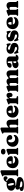

<svg xmlns="http://www.w3.org/2000/svg" viewBox="3552 -4346 1040 8183"><g transform="rotate(-90 4071.5 -255.0)"><path d="M389.5 -74.5Q321 -81.5 291 -86.5Q261 -91.5 253.8 -96Q246.5 -100.5 246.5 -105Q246.5 -109.5 250.5 -113.2Q254.5 -117 263 -120L258 -130Q189.5 -128.5 150.8 -113.8Q112 -99 95.8 -75.8Q79.5 -52.5 79.5 -24.5Q79.5 3.5 95 22.8Q110.5 42 151.5 55Q192.5 68 269.5 77Q331.5 84.5 367 91.2Q402.5 98 417.2 107.2Q432 116.5 432 131.5Q432 147 422.2 157.5Q412.5 168 388 173.2Q363.5 178.5 318 178.5Q239.5 178.5 209.5 155.8Q179.5 133 179.5 93.5Q179.5 83.5 182.2 74.2Q185 65 189 60.5L185.5 45Q91 55.5 56.2 81.2Q21.5 107 21.5 142Q21.5 173 44 196.2Q66.5 219.5 123 232.2Q179.5 245 280.5 245Q445.5 245 531.5 195.5Q617.5 146 617.5 69Q617.5 25 594.8 -3.8Q572 -32.5 522 -49.2Q472 -66 389.5 -74.5ZM378 -444.5 423.5 -441.5Q439.5 -481.5 451 -496Q462.5 -510.5 481.5 -510.5Q500 -510.5 510 -502Q520 -493.5 527.8 -482Q535.5 -470.5 546.8 -462Q558 -453.5 579.5 -453.5Q610.5 -453.5 629.5 -476.8Q648.5 -500 648.5 -538Q648.5 -579.5 624 -601.5Q599.5 -623.5 561 -623.5Q511.5 -623.5 467.8 -590.5Q424 -557.5 396 -488.5ZM574 -315Q574 -366 544.2 -406.5Q514.5 -447 457 -470.5Q399.5 -494 316 -494Q228.5 -494 165.5 -469Q102.5 -444 69 -399Q35.5 -354 35.5 -294.5Q35.5 -244 65.2 -203.2Q95 -162.5 152.8 -139Q210.5 -115.5 293.5 -115.5Q381.5 -115.5 444.2 -140.5Q507 -165.5 540.5 -210.5Q574 -255.5 574 -315ZM279 -435.5Q303.5 -440.5 321 -411.5Q338.5 -382.5 351.5 -316Q364.5 -249.5 359.5 -216Q354.5 -182.5 330 -177.5Q314 -174.5 300.8 -186Q287.5 -197.5 277 -225.2Q266.5 -253 257.5 -297Q249 -341.5 248.2 -371Q247.5 -400.5 255.2 -416.5Q263 -432.5 279 -435.5Z M905 -710V-105Q905 -85 908 -76.8Q911 -68.5 918.5 -65L929.5 -60Q941 -55 946 -47.5Q951 -40 951 -30Q951 -16 942 -8Q933 0 913 0H685Q665 0 656 -8Q647 -16 647 -30Q647 -40 652 -47.5Q657 -55 668.5 -60L679.5 -65Q687 -68.5 690 -76.8Q693 -85 693 -105V-598Q693 -614 688.8 -620.8Q684.5 -627.5 676 -630L665 -633.5Q654.5 -637 649.8 -643.5Q645 -650 645 -660Q645 -672 651.5 -679Q658 -686 676 -693L787 -736Q814 -746.5 829.5 -750.8Q845 -755 857 -755Q881 -755 893 -742.2Q905 -729.5 905 -710Z M1505.5 -304Q1505.5 -269 1486.5 -249.8Q1467.5 -230.5 1432 -230.5H1135.5V-282.5H1269Q1296.5 -282.5 1296.5 -308.5Q1296.5 -371.5 1282 -398.5Q1267.5 -425.5 1243.5 -425.5Q1226 -425.5 1212 -412.5Q1198 -399.5 1189.8 -372.8Q1181.5 -346 1181.5 -305Q1181.5 -214 1222.5 -171.8Q1263.5 -129.5 1334.5 -129.5Q1367.5 -129.5 1394.5 -137Q1421.5 -144.5 1447.5 -167.5Q1462 -180.5 1469.5 -185Q1477 -189.5 1484 -189.5Q1494 -189.5 1498.8 -179.5Q1503.5 -169.5 1503.5 -155Q1503.5 -110.5 1473.2 -71.8Q1443 -33 1389.2 -9.5Q1335.5 14 1264 14Q1187.5 14 1126.5 -16.2Q1065.5 -46.5 1030 -100.8Q994.5 -155 994.5 -227.5Q994.5 -309 1027 -369.5Q1059.5 -430 1121.8 -463.5Q1184 -497 1272 -497Q1349.5 -497 1401.5 -472Q1453.5 -447 1479.5 -403.5Q1505.5 -360 1505.5 -304Z M1817 -452V-105Q1817 -85 1820 -76.8Q1823 -68.5 1830.5 -65L1841.5 -60Q1853 -55 1858 -47.5Q1863 -40 1863 -30Q1863 -16 1854 -8Q1845 0 1825 0H1597Q1577 0 1568 -8Q1559 -16 1559 -30Q1559 -40 1564 -47.5Q1569 -55 1580.5 -60L1591.5 -65Q1599 -68.5 1602 -76.8Q1605 -85 1605 -105V-340Q1605 -356 1600.8 -362.8Q1596.5 -369.5 1588 -372L1577 -375.5Q1566.5 -379 1561.8 -385.5Q1557 -392 1557 -402Q1557 -414 1563.5 -421Q1570 -428 1588 -435L1699 -478Q1726 -488.5 1741.5 -492.8Q1757 -497 1769 -497Q1793 -497 1805 -484.2Q1817 -471.5 1817 -452ZM1700 -541Q1644 -541 1611.5 -567Q1579 -593 1579 -638Q1579 -682.5 1611.5 -708Q1644 -733.5 1700 -733.5Q1756 -733.5 1788.5 -708Q1821 -682.5 1821 -638Q1821 -593 1788.5 -567Q1756 -541 1700 -541Z M2408.5 -342.5Q2408.5 -304.5 2379.8 -278Q2351 -251.5 2303 -251.5Q2256.5 -251.5 2233.2 -276.2Q2210 -301 2210 -339.5V-355.5Q2210 -388 2196.5 -406.8Q2183 -425.5 2161 -425.5Q2143.5 -425.5 2128.2 -412.5Q2113 -399.5 2103.5 -372.8Q2094 -346 2094 -305Q2094 -247 2113.8 -208Q2133.5 -169 2168 -149.2Q2202.5 -129.5 2246.5 -129.5Q2278.5 -129.5 2304.2 -137.2Q2330 -145 2355.5 -167.5Q2370 -180.5 2377.5 -185Q2385 -189.5 2392 -189.5Q2402 -189.5 2406.8 -179.5Q2411.5 -169.5 2411.5 -155Q2411.5 -110.5 2381.8 -71.8Q2352 -33 2299 -9.5Q2246 14 2176 14Q2099.5 14 2038.8 -16.2Q1978 -46.5 1942.5 -100.8Q1907 -155 1907 -227.5Q1907 -305 1941.2 -366Q1975.5 -427 2038.2 -462Q2101 -497 2186.5 -497Q2255 -497 2304.8 -476.2Q2354.5 -455.5 2381.5 -420.5Q2408.5 -385.5 2408.5 -342.5Z M2708.5 -330 2678.5 -362 2693.5 -376Q2764 -443.5 2816 -470.2Q2868 -497 2911.5 -497Q2978.5 -497 3019.5 -452.8Q3060.5 -408.5 3060.5 -337V-105Q3060.5 -85 3063.5 -76.8Q3066.5 -68.5 3074 -65L3085 -60Q3096.5 -55 3101.5 -47.5Q3106.5 -40 3106.5 -30Q3106.5 -16 3097.5 -8Q3088.5 0 3068.5 0H2847Q2808.5 0 2808.5 -32Q2808.5 -50 2825 -59.5L2835 -65Q2842.5 -69 2845.5 -77Q2848.5 -85 2848.5 -105V-307Q2848.5 -339 2833.8 -355Q2819 -371 2792.5 -371Q2776 -371 2758 -364.5Q2740 -358 2726 -345.5ZM2726.5 -710V-105Q2726.5 -85 2729.5 -77Q2732.5 -69 2740 -65L2750 -59.5Q2766.5 -50 2766.5 -32Q2766.5 0 2728 0H2506.5Q2486.5 0 2477.5 -8Q2468.5 -16 2468.5 -30Q2468.5 -40 2473.5 -47.5Q2478.5 -55 2490 -60L2501 -65Q2508.5 -68.5 2511.5 -76.8Q2514.5 -85 2514.5 -105V-598Q2514.5 -614 2510.2 -620.8Q2506 -627.5 2497.5 -630L2486.5 -633.5Q2476 -637 2471.2 -643.5Q2466.5 -650 2466.5 -660Q2466.5 -672 2473 -679Q2479.5 -686 2497.5 -693L2608.5 -736Q2634 -746 2649.8 -750.5Q2665.5 -755 2680.5 -755Q2703 -755 2714.8 -742.2Q2726.5 -729.5 2726.5 -710Z M3661 -304Q3661 -269 3642 -249.8Q3623 -230.5 3587.5 -230.5H3291V-282.5H3424.5Q3452 -282.5 3452 -308.5Q3452 -371.5 3437.5 -398.5Q3423 -425.5 3399 -425.5Q3381.5 -425.5 3367.5 -412.5Q3353.5 -399.5 3345.2 -372.8Q3337 -346 3337 -305Q3337 -214 3378 -171.8Q3419 -129.5 3490 -129.5Q3523 -129.5 3550 -137Q3577 -144.5 3603 -167.5Q3617.5 -180.5 3625 -185Q3632.5 -189.5 3639.5 -189.5Q3649.5 -189.5 3654.2 -179.5Q3659 -169.5 3659 -155Q3659 -110.5 3628.8 -71.8Q3598.5 -33 3544.8 -9.5Q3491 14 3419.5 14Q3343 14 3282 -16.2Q3221 -46.5 3185.5 -100.8Q3150 -155 3150 -227.5Q3150 -309 3182.5 -369.5Q3215 -430 3277.2 -463.5Q3339.5 -497 3427.5 -497Q3505 -497 3557 -472Q3609 -447 3635 -403.5Q3661 -360 3661 -304Z M3953 -273Q3953 -349.5 3973 -399.2Q3993 -449 4026.2 -473Q4059.5 -497 4099 -497Q4152 -497 4180.2 -465.2Q4208.5 -433.5 4208.5 -369.5Q4208.5 -304 4182.2 -273Q4156 -242 4114 -242Q4071.5 -242 4050.2 -263.8Q4029 -285.5 4029 -324V-345Q4028.5 -358 4023.2 -364.8Q4018 -371.5 4007 -371.5Q3997 -371.5 3989.2 -362.8Q3981.5 -354 3977 -334.2Q3972.5 -314.5 3972.5 -281ZM3958.5 -452 3972.5 -347.5V-105Q3972.5 -87.5 3977.5 -80.2Q3982.5 -73 4000.5 -69.5L4038.5 -62Q4053.5 -59 4060.5 -51.5Q4067.5 -44 4067.5 -30.5Q4067.5 -16 4057.8 -8Q4048 0 4029 0H3752.5Q3732.5 0 3723.5 -8Q3714.5 -16 3714.5 -30Q3714.5 -40 3719.5 -47.5Q3724.5 -55 3736 -60L3747 -65Q3754.5 -68.5 3757.5 -76.8Q3760.5 -85 3760.5 -105V-338Q3760.5 -354 3756.2 -360.8Q3752 -367.5 3743.5 -370L3732.5 -373.5Q3722 -377 3717.2 -383.5Q3712.5 -390 3712.5 -400Q3712.5 -412 3719.2 -419.2Q3726 -426.5 3743.5 -433L3851 -475Q3886.5 -489 3902 -493Q3917.5 -497 3926 -497Q3940 -497 3947.5 -486.8Q3955 -476.5 3958.5 -452Z M4507.5 -452V-105Q4507.5 -85 4510.5 -77Q4513.5 -69 4521 -65L4531 -59.5Q4547.5 -50 4547.5 -32Q4547.5 0 4509 0H4287.5Q4267.5 0 4258.5 -8Q4249.5 -16 4249.5 -30Q4249.5 -40 4254.5 -47.5Q4259.5 -55 4271 -60L4282 -65Q4289.5 -68.5 4292.5 -76.8Q4295.5 -85 4295.5 -105V-340Q4295.5 -356 4291.2 -362.8Q4287 -369.5 4278.5 -372L4267.5 -375.5Q4257 -379 4252.2 -385.5Q4247.5 -392 4247.5 -402Q4247.5 -414 4254 -421Q4260.5 -428 4278.5 -435L4389.5 -478Q4415 -488 4430.8 -492.5Q4446.5 -497 4461.5 -497Q4484 -497 4495.8 -484.2Q4507.5 -471.5 4507.5 -452ZM4489.5 -330 4459.5 -362 4474.5 -376Q4545 -443.5 4595.8 -470.2Q4646.5 -497 4690 -497Q4757 -497 4796.8 -452.8Q4836.5 -408.5 4836.5 -337V-105Q4836.5 -85 4839.5 -77Q4842.5 -69 4850 -65L4860 -59.5Q4876.5 -50 4876.5 -32Q4876.5 0 4838 0H4623Q4584.5 0 4584.5 -32Q4584.5 -50 4601 -59.5L4611 -65Q4618.5 -69 4621.5 -77Q4624.5 -85 4624.5 -105V-307Q4624.5 -339 4611 -355Q4597.5 -371 4571 -371Q4554.5 -371 4537.8 -364.5Q4521 -358 4507 -345.5ZM4818.5 -330 4788.5 -362 4803.5 -376Q4874 -443.5 4924.8 -470.2Q4975.5 -497 5019 -497Q5086 -497 5125.8 -452.8Q5165.5 -408.5 5165.5 -337V-105Q5165.5 -85 5168.5 -76.8Q5171.5 -68.5 5179 -65L5190 -60Q5201.5 -55 5206.5 -47.5Q5211.5 -40 5211.5 -30Q5211.5 -16 5202.5 -8Q5193.5 0 5173.5 0H4952Q4913.5 0 4913.5 -32Q4913.5 -50 4930 -59.5L4940 -65Q4947.5 -69 4950.5 -77Q4953.5 -85 4953.5 -105V-307Q4953.5 -339 4940 -355Q4926.5 -371 4900 -371Q4883.5 -371 4866.8 -364.5Q4850 -358 4836 -345.5Z M5563.5 -68.5V-80L5547.5 -80.5V-403.5Q5547.5 -422.5 5537.2 -434Q5527 -445.5 5509.5 -445.5Q5496.5 -445.5 5486.8 -439.2Q5477 -433 5477 -422.5V-368Q5477 -326 5448.2 -303Q5419.5 -280 5366 -280Q5320.5 -280 5298.2 -299.2Q5276 -318.5 5276 -353Q5276 -386 5306 -419Q5336 -452 5396.2 -474Q5456.5 -496 5548 -496Q5654 -496 5705.5 -457.2Q5757 -418.5 5757 -351.5V-112.5Q5757 -103 5761.8 -96.8Q5766.5 -90.5 5776.5 -90.5Q5785 -90.5 5790.2 -95Q5795.5 -99.5 5800 -104Q5803.5 -107.5 5807.2 -110Q5811 -112.5 5816 -112.5Q5824.5 -112.5 5828.2 -106.2Q5832 -100 5832 -90.5Q5832 -68.5 5816 -44.2Q5800 -20 5768.2 -3Q5736.5 14 5689.5 14Q5634 14 5598.8 -9.5Q5563.5 -33 5563.5 -68.5ZM5258 -106.5Q5258 -175 5320 -214.8Q5382 -254.5 5494 -254.5Q5523.5 -254.5 5545.5 -250.5Q5567.5 -246.5 5581.5 -239L5564.5 -195.5Q5554 -201.5 5544.8 -204Q5535.5 -206.5 5524.5 -206.5Q5500 -206.5 5485.8 -190.2Q5471.5 -174 5471.5 -143.5Q5471.5 -111.5 5485.5 -94.8Q5499.5 -78 5522.5 -78Q5537 -78 5549.8 -84.8Q5562.5 -91.5 5569 -100.5L5581 -60.5Q5557 -25 5511.2 -5.5Q5465.5 14 5413.5 14Q5343.5 14 5300.8 -20.5Q5258 -55 5258 -106.5Z M6098.5 -433.5Q6069 -433.5 6054.8 -421Q6040.5 -408.5 6040.5 -391Q6040.5 -380.5 6044.5 -371.2Q6048.5 -362 6063 -354.5Q6077.5 -347 6109 -341.5Q6202 -326 6250.5 -300.2Q6299 -274.5 6316.8 -239.5Q6334.5 -204.5 6334.5 -160Q6334.5 -78.5 6277.8 -32.2Q6221 14 6110 14Q6072 14 6049.2 8Q6026.5 2 6012.8 -4Q5999 -10 5988 -10Q5976 -10 5968 -4Q5960 2 5952 8Q5944 14 5931.5 14Q5919 14 5912.8 6.8Q5906.5 -0.5 5901 -19L5875 -107.5Q5867 -134 5870.5 -149.2Q5874 -164.5 5889.5 -170.5Q5905.5 -176.5 5917.5 -171Q5929.5 -165.5 5940.5 -149Q5963.5 -115.5 5988.2 -93.5Q6013 -71.5 6040.2 -60.5Q6067.5 -49.5 6096.5 -49.5Q6130 -49.5 6146.8 -62Q6163.5 -74.5 6163.5 -95.5Q6163.5 -108.5 6156.8 -118Q6150 -127.5 6129.2 -135.2Q6108.5 -143 6066.5 -150.5Q5994 -163.5 5951.2 -187.8Q5908.5 -212 5890 -247.8Q5871.5 -283.5 5871.5 -331Q5871.5 -381.5 5898.8 -418.8Q5926 -456 5973.2 -476.5Q6020.5 -497 6081 -497Q6120.5 -497 6143.2 -490.8Q6166 -484.5 6180.2 -478.2Q6194.5 -472 6208.5 -472Q6222 -472 6231.2 -478.2Q6240.5 -484.5 6249.5 -490.8Q6258.5 -497 6270.5 -497Q6281.5 -497 6289 -489Q6296.5 -481 6300 -461.5L6315.5 -376Q6320 -350.5 6316.2 -337.8Q6312.5 -325 6298 -319Q6282.5 -312.5 6270.5 -319.2Q6258.5 -326 6246 -343.5Q6211 -394 6172.8 -413.8Q6134.5 -433.5 6098.5 -433.5Z M6631 -433.5Q6601.5 -433.5 6587.2 -421Q6573 -408.5 6573 -391Q6573 -380.5 6577 -371.2Q6581 -362 6595.5 -354.5Q6610 -347 6641.5 -341.5Q6734.5 -326 6783 -300.2Q6831.5 -274.5 6849.2 -239.5Q6867 -204.5 6867 -160Q6867 -78.5 6810.2 -32.2Q6753.5 14 6642.5 14Q6604.5 14 6581.8 8Q6559 2 6545.2 -4Q6531.5 -10 6520.5 -10Q6508.5 -10 6500.5 -4Q6492.5 2 6484.5 8Q6476.5 14 6464 14Q6451.5 14 6445.2 6.8Q6439 -0.5 6433.5 -19L6407.5 -107.5Q6399.5 -134 6403 -149.2Q6406.5 -164.5 6422 -170.5Q6438 -176.5 6450 -171Q6462 -165.5 6473 -149Q6496 -115.5 6520.8 -93.5Q6545.5 -71.5 6572.8 -60.5Q6600 -49.5 6629 -49.5Q6662.5 -49.5 6679.2 -62Q6696 -74.5 6696 -95.5Q6696 -108.5 6689.2 -118Q6682.5 -127.5 6661.8 -135.2Q6641 -143 6599 -150.5Q6526.5 -163.5 6483.8 -187.8Q6441 -212 6422.5 -247.8Q6404 -283.5 6404 -331Q6404 -381.5 6431.2 -418.8Q6458.5 -456 6505.8 -476.5Q6553 -497 6613.5 -497Q6653 -497 6675.8 -490.8Q6698.5 -484.5 6712.8 -478.2Q6727 -472 6741 -472Q6754.5 -472 6763.8 -478.2Q6773 -484.5 6782 -490.8Q6791 -497 6803 -497Q6814 -497 6821.5 -489Q6829 -481 6832.5 -461.5L6848 -376Q6852.5 -350.5 6848.8 -337.8Q6845 -325 6830.5 -319Q6815 -312.5 6803 -319.2Q6791 -326 6778.5 -343.5Q6743.5 -394 6705.2 -413.8Q6667 -433.5 6631 -433.5Z M7432.5 -304Q7432.5 -269 7413.5 -249.8Q7394.5 -230.5 7359 -230.5H7062.5V-282.5H7196Q7223.5 -282.5 7223.5 -308.5Q7223.5 -371.5 7209 -398.5Q7194.5 -425.5 7170.5 -425.5Q7153 -425.5 7139 -412.5Q7125 -399.5 7116.8 -372.8Q7108.5 -346 7108.5 -305Q7108.5 -214 7149.5 -171.8Q7190.5 -129.5 7261.5 -129.5Q7294.5 -129.5 7321.5 -137Q7348.5 -144.5 7374.5 -167.5Q7389 -180.5 7396.5 -185Q7404 -189.5 7411 -189.5Q7421 -189.5 7425.8 -179.5Q7430.5 -169.5 7430.5 -155Q7430.5 -110.5 7400.2 -71.8Q7370 -33 7316.2 -9.5Q7262.5 14 7191 14Q7114.5 14 7053.5 -16.2Q6992.5 -46.5 6957 -100.8Q6921.5 -155 6921.5 -227.5Q6921.5 -309 6954 -369.5Q6986.5 -430 7048.8 -463.5Q7111 -497 7199 -497Q7276.5 -497 7328.5 -472Q7380.5 -447 7406.5 -403.5Q7432.5 -360 7432.5 -304Z M7744 -452V-105Q7744 -85 7747 -77Q7750 -69 7757.5 -65L7767.5 -59.5Q7784 -50 7784 -32Q7784 0 7745.5 0H7524Q7504 0 7495 -8Q7486 -16 7486 -30Q7486 -40 7491 -47.5Q7496 -55 7507.5 -60L7518.5 -65Q7526 -68.5 7529 -76.8Q7532 -85 7532 -105V-340Q7532 -356 7527.8 -362.8Q7523.5 -369.5 7515 -372L7504 -375.5Q7493.5 -379 7488.8 -385.5Q7484 -392 7484 -402Q7484 -414 7490.5 -421Q7497 -428 7515 -435L7626 -478Q7651.5 -488 7667.2 -492.5Q7683 -497 7698 -497Q7720.5 -497 7732.2 -484.2Q7744 -471.5 7744 -452ZM7726 -330 7696 -362 7711 -376Q7781.5 -443.5 7833.5 -470.2Q7885.5 -497 7929 -497Q7996 -497 8037 -452.8Q8078 -408.5 8078 -337V-105Q8078 -85 8081 -76.8Q8084 -68.5 8091.5 -65L8102.5 -60Q8114 -55 8119 -47.5Q8124 -40 8124 -30Q8124 -16 8115 -8Q8106 0 8086 0H7864.5Q7826 0 7826 -32Q7826 -50 7842.5 -59.5L7852.5 -65Q7860 -69 7863 -77Q7866 -85 7866 -105V-307Q7866 -339 7851.2 -355Q7836.5 -371 7810 -371Q7793.5 -371 7775.5 -364.5Q7757.5 -358 7743.5 -345.5Z"/></g></svg>

Font: Fraunces
Style: Regular
Weight: 900
Version: Version 1.000;[b76b70a41]